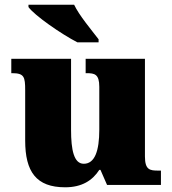

<svg xmlns="http://www.w3.org/2000/svg" viewBox="-20 -786 731 816"><path d="M309 -606H399V-619C370 -657 316 -721 295 -766H101V-756C126 -721 239 -642 309 -606ZM257 10C328 10 373 -19 402 -64H407L435 0H664V-61H652C617 -61 596 -64 596 -121V-536H344V-475H348C382 -475 402 -471 402 -417V-235C402 -145 383 -90 336 -90C294 -90 282 -149 282 -234V-536H28V-475H32C83 -475 87 -459 87 -402V-189C87 -56 134 10 257 10Z"/></svg>

Font: Noto Serif Malayalam Black
Style: Regular
Weight: 900
Designer: Indian type Foundry, Jelle Bosma, Monotype Design Team
Foundry: Monotype Imaging Inc.
Version: Version 2.104